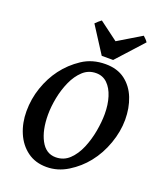

<svg xmlns="http://www.w3.org/2000/svg" viewBox="-156 -946 884 1059"><g transform="rotate(20 286.0 -417.0)"><path d="M564.5 -377.9Q564.5 -309.1 539.1 -237.3Q513.7 -165.5 469.2 -109.9Q427.7 -57.6 368.9 -21.2Q310.1 15.1 244.6 15.1Q178.7 15.1 132.1 -19.3Q85.4 -53.7 61 -111.1Q36.6 -168.5 36.6 -236.8Q36.6 -309.6 59.8 -377Q83 -444.3 122.6 -497.1Q163.6 -551.8 222.4 -590.8Q281.2 -629.9 358.9 -629.9Q428.2 -629.9 473.9 -595.5Q519.5 -561 542 -503.9Q564.5 -446.8 564.5 -377.9ZM447.8 -369.1Q447.8 -424.3 433.8 -468.8Q419.9 -513.2 393.1 -539.3Q366.2 -565.4 327.1 -565.4Q282.2 -565.4 249.8 -535.4Q217.3 -505.4 196.3 -458.5Q175.3 -411.6 165 -358.9Q154.8 -306.2 154.8 -259.8Q154.8 -168.5 185.8 -110.6Q216.8 -52.7 273.9 -52.7Q320.8 -52.7 353.8 -84Q386.7 -115.2 407.5 -164.3Q428.2 -213.4 438 -268.1Q447.8 -322.8 447.8 -369.1ZM529.3 -819.8 389.2 -665.5H322.3L223.1 -819.8Q231 -828.1 239.7 -835.7Q248.5 -843.3 256.3 -849.1L366.2 -767.1L502.4 -849.1Q508.3 -843.8 516.1 -836.2Q523.9 -828.6 529.3 -819.8Z"/></g></svg>

Font: Gentium Plus
Style: Bold Italic
Weight: 700
Italic angle: -8°
Designer: Victor Gaultney, Annie Olsen, Iska Routamaa, Becca Hirsbrunner
Foundry: SIL International
Version: Version 6.101